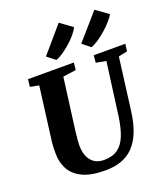

<svg xmlns="http://www.w3.org/2000/svg" viewBox="-180 -1153 1124 1288"><g transform="rotate(-20 382.0 -509.0)"><path d="M694 -678 646 -306Q635 -220 610.5 -159.8Q586 -99.5 548.8 -62Q511.5 -24.5 461.5 -7.2Q411.5 10 349.5 10Q247 10 186.5 -19.2Q126 -48.5 99.2 -98.2Q72.5 -148 72.5 -209Q72.5 -228 72.8 -248.2Q73 -268.5 75.5 -290L125.5 -678L63 -690L69 -743H396L391 -691L297.5 -678L248.5 -304Q245 -275 242.8 -249.2Q240.5 -223.5 240.5 -206Q240.5 -164.5 253.8 -131Q267 -97.5 294.8 -78.2Q322.5 -59 365.5 -59Q425.5 -59 463.5 -86.8Q501.5 -114.5 523 -169.5Q544.5 -224.5 555.5 -306.5L605 -678L533.5 -691L538.5 -743H764L757 -691ZM234 -844.5 392 -1028.5 478.5 -965.5Q469 -944 447 -918Q425 -892 397 -867.5Q369 -843 341.2 -824.5Q313.5 -806 292.5 -799ZM486 -844.5 647 -1028.5 735.5 -964.5Q723 -943.5 700 -917.8Q677 -892 648.8 -867.5Q620.5 -843 592.5 -824.5Q564.5 -806 542.5 -799Z"/></g></svg>

Font: Merriweather 20pt Black
Style: Italic
Weight: 900
Italic angle: -7.8°
Version: Version 2.101